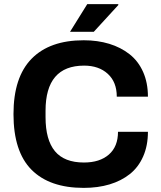

<svg xmlns="http://www.w3.org/2000/svg" viewBox="-20 -892 773 924"><path d="M316.9 -738.8 399.9 -872.1H548.8L549.8 -868.2L431.2 -738.8ZM382.8 12.2Q218.3 12.2 131.6 -75.2Q44.9 -162.6 44.9 -342.8Q44.9 -520.5 132.1 -609.4Q219.2 -698.2 382.8 -698.2Q449.7 -698.2 505.6 -681.2Q561.5 -664.1 603.5 -631.1Q645.5 -598.1 668.7 -545.9Q691.9 -493.7 691.9 -426.8H542Q542 -497.1 498.8 -536.6Q455.6 -576.2 384.8 -576.2Q199.2 -576.2 199.2 -358.9V-328.1Q199.2 -218.8 244.4 -164.3Q289.6 -109.9 383.8 -109.9Q460 -109.9 503.9 -148.2Q547.9 -186.5 547.9 -257.8H691.9Q691.9 -190.9 668.9 -138.9Q646 -86.9 604.7 -54.2Q563.5 -21.5 507.3 -4.6Q451.2 12.2 382.8 12.2Z"/></svg>

Font: Archivo
Style: Bold
Weight: 700
Designer: Hector Gatti
Foundry: Omnibus-Type
Version: Version 2.001